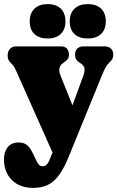

<svg xmlns="http://www.w3.org/2000/svg" viewBox="-34 -675 575 940"><path d="M345.5 -97.5 228.5 84 47 -324Q39.5 -341 35.2 -348.2Q31 -355.5 22 -363.5Q11.5 -373.5 7.5 -381.8Q3.5 -390 3.5 -402.5Q3.5 -423.5 14.8 -435.8Q26 -448 45 -448H265.5Q283.5 -448 293.5 -437.2Q303.5 -426.5 303.5 -407.5Q303.5 -392.5 296.5 -384.5Q289.5 -376.5 277.5 -368L270 -362.5Q260.5 -355.5 257 -341Q253.5 -326.5 262.5 -304.5ZM207.5 109.5 243 24.5 287 -67.5 374 -304.5Q381.5 -324.5 379.5 -339Q377.5 -353.5 363.5 -363L356 -368Q343.5 -376.5 338.5 -384.5Q333.5 -392.5 333.5 -407.5Q333.5 -426.5 344.5 -437.2Q355.5 -448 374.5 -448H478.5Q497.5 -448 509 -437.2Q520.5 -426.5 520.5 -407.5Q520.5 -395 516 -386.5Q511.5 -378 500 -367.5Q490 -358 483.5 -346.5Q477 -335 461.5 -297.5L302.5 92Q280 147.5 255.8 181Q231.5 214.5 201 229.8Q170.5 245 128.5 245Q62.5 245 24 206.2Q-14.5 167.5 -14.5 106Q-14.5 68 4 45.2Q22.5 22.5 57.5 22.5Q80 22.5 96.2 33.5Q112.5 44.5 130.5 83L143 109.5Q151.5 127 158 133Q164.5 139 174.5 139Q181.5 139 187.5 136Q193.5 133 198.5 126.2Q203.5 119.5 207.5 109.5ZM199 -486.5Q158.5 -486.5 135 -508Q111.5 -529.5 111.5 -570.5Q111.5 -610.5 135 -632.8Q158.5 -655 199 -655Q240.5 -655 263.5 -632.8Q286.5 -610.5 286.5 -570.5Q286.5 -531 263.5 -508.8Q240.5 -486.5 199 -486.5ZM395.5 -486.5Q354.5 -486.5 331 -508Q307.5 -529.5 307.5 -570.5Q307.5 -610.5 331 -632.8Q354.5 -655 395.5 -655Q437.5 -655 460.8 -632.8Q484 -610.5 484 -570.5Q484 -531 460.8 -508.8Q437.5 -486.5 395.5 -486.5Z"/></svg>

Font: Fraunces 144pt S100 Black
Style: Regular
Weight: 900
Version: Version 1.000